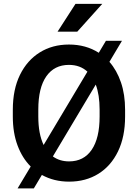

<svg xmlns="http://www.w3.org/2000/svg" viewBox="-20 -958 728 1023"><path d="M646.5 -373.5V-336.9Q646.5 -229.5 608.9 -151.6Q571.3 -73.7 504.2 -32Q437 9.8 348.1 9.8Q267.6 9.8 203.1 -25.9L160.2 45.9H73.7L143.6 -70.8Q98.6 -115.7 73.5 -183.1Q48.3 -250.5 48.3 -336.9V-373.5Q48.3 -481.4 86.4 -559.1Q124.5 -636.7 191.9 -678.7Q259.3 -720.7 347.2 -720.7Q437.5 -720.7 506.3 -676.8L544.4 -740.7H629.9L563 -628.4Q602.5 -583.5 624.5 -519Q646.5 -454.6 646.5 -373.5ZM184.1 -336.9Q184.1 -244.6 212.4 -185.5L445.8 -576.2Q406.7 -612.3 347.2 -612.3Q269.5 -612.3 226.8 -551.3Q184.1 -490.2 184.1 -374.5ZM510.7 -336.9V-374.5Q510.7 -452.6 490.2 -507.3L261.7 -124.5Q297.9 -98.1 348.1 -98.1Q426.3 -98.1 468.5 -159.9Q510.7 -221.7 510.7 -336.9ZM286.6 -789.1 382.3 -937.5H524.9L391.6 -789.1Z"/></svg>

Font: Vazirmatn RD UI FD SemiBold
Style: Regular
Weight: 600
Designer: Saber Rastikerdar
Foundry: Saber Rastikerdar
Version: Version 33.003